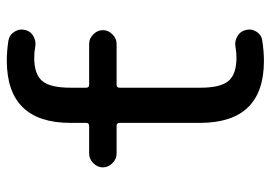

<svg xmlns="http://www.w3.org/2000/svg" viewBox="-135 -645 790 560"><g transform="rotate(-90 260.0 -365.0)"><path d="M91.8 -419.9Q76.2 -419.9 64 -432.1Q51.8 -444.3 51.8 -460Q51.8 -475.6 64 -487.8Q76.2 -500 91.8 -500H172.9Q181.6 -500 181.6 -508.8V-554.7Q181.6 -739.3 362.3 -740.2Q390.6 -740.2 421.9 -735.4Q438.5 -732.4 447.8 -717.3Q457 -702.1 452.1 -684.6Q448.2 -669.9 433.6 -662.1Q418.9 -654.3 403.3 -657.2Q388.7 -660.2 372.1 -660.2Q323.2 -660.2 303.7 -636.7Q284.2 -613.3 284.2 -554.7V-508.8Q284.2 -500 292 -500H412.1Q427.7 -500 439.9 -487.8Q452.1 -475.6 452.1 -460Q452.1 -444.3 439.9 -432.1Q427.7 -419.9 412.1 -419.9H292Q284.2 -419.9 284.2 -411.1V-174.8Q284.2 -117.2 303.7 -93.8Q323.2 -70.3 372.1 -70.3Q387.7 -70.3 403.3 -73.2Q418.9 -76.2 433.6 -67.9Q448.2 -59.6 452.1 -44.9Q457 -28.3 448.2 -13.2Q439.5 2 421.9 4.9Q389.6 9.8 362.3 9.8Q182.6 9.8 181.6 -174.8V-411.1Q181.6 -419.9 172.9 -419.9Z"/></g></svg>

Font: Rounded Mgen+ 2p medium
Style: Regular
Weight: 500
Designer: [Source Han Sans]
Ryoko NISHIZUKA  (kana & ideographs); Paul D. Hunt (Latin, Greek & Cyrillic); Wenlong ZHANG  (bopomofo
Version: Version 1.059.20150602